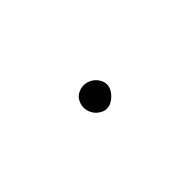

<svg xmlns="http://www.w3.org/2000/svg" viewBox="-22 -1053 145 145"><g transform="rotate(45 50.0 -980.5)"><path d="M38 -980Q38 -977 39.5 -974Q41 -971 44 -969.5Q47 -968 50 -968Q53 -968 56 -969.5Q59 -971 61 -974Q63 -977 63 -980Q63 -983 61 -986Q59 -989 56 -991Q53 -993 50 -993Q47 -993 44 -991Q41 -989 39.5 -986Q38 -983 38 -980Z"/></g></svg>

Font: Linefont Thin
Style: Regular
Weight: 100
Monospace: yes
Version: Version 3.002;gftools[0.9.33]